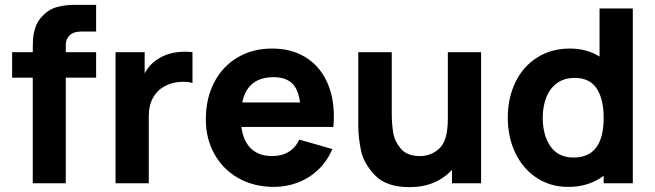

<svg xmlns="http://www.w3.org/2000/svg" viewBox="-20 -755 2697 791"><path d="M314 -625Q283 -625 267 -609.5Q251 -594 251 -570V-540H376V-435H251V0H115V-435H30V-540H115Q115 -574 116.2 -594.8Q117.5 -615.5 125.5 -640.5Q133.5 -665.5 151 -685Q178.5 -715.5 212.2 -725.2Q246 -735 286 -735H309H376V-625Z M742 -542Q759 -542 773 -540V-413Q757.5 -418 734.5 -418Q696.5 -418 667 -404Q631 -387.5 612 -355Q593 -322.5 593 -276V0H456V-540H576V-453Q598.5 -493.5 634 -514Q679.5 -542 742 -542Z M974.5 -232Q982 -174 1014.2 -143Q1046.5 -112 1101 -112Q1140.5 -112 1169.2 -129.5Q1198 -147 1213 -180L1349 -141Q1329 -92.5 1292.5 -57.2Q1256 -22 1208.5 -3.5Q1161 15 1109 15Q1027 15 963.2 -20.5Q899.5 -56 863.8 -119.5Q828 -183 828 -263Q828 -350 862.8 -416.2Q897.5 -482.5 959.5 -518.8Q1021.5 -555 1101 -555Q1179 -555 1236.5 -520.5Q1294 -486 1324.8 -422.5Q1355.5 -359 1355.5 -273.5Q1355.5 -260 1353.5 -232ZM978 -333H1216Q1209 -387.5 1182.8 -412.2Q1156.5 -437 1107 -437Q999.5 -437 978 -333Z M1825 -540H1962V0H1842V-55.5Q1811.5 -21.5 1767.5 -2.8Q1723.5 16 1667 16Q1572 16 1525.2 -32.5Q1478.5 -81 1467.2 -135Q1456 -189 1456 -237V-540H1594V-285Q1594 -244 1600 -208Q1606 -172 1631.8 -142Q1657.5 -112 1710 -112Q1757 -112 1791 -144.2Q1825 -176.5 1825 -266Z M2450 -720H2587V0H2467V-31Q2406.5 15 2321 15Q2248 15 2191.2 -22.2Q2134.5 -59.5 2103.2 -124.5Q2072 -189.5 2072 -270Q2072 -352 2103.8 -417Q2135.5 -482 2193.8 -518.5Q2252 -555 2328 -555Q2397.5 -555 2450 -522ZM2467 -270Q2467 -347 2438.2 -390.5Q2409.5 -434 2348 -434Q2304 -434 2274.5 -412.2Q2245 -390.5 2230.5 -353.5Q2216 -316.5 2216 -270Q2216 -197.5 2248 -151.8Q2280 -106 2343 -106Q2467 -106 2467 -270Z"/></svg>

Font: Hauora ExtraBold
Style: Regular
Weight: 800
Designer: Wayne Shih
Foundry: WCYS
Version: Version 1.001